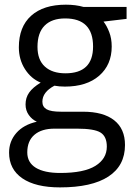

<svg xmlns="http://www.w3.org/2000/svg" viewBox="-20 -565 588 825"><path d="M523.9 -535.2V-483.9L424.8 -472.2Q438.5 -455.1 449.2 -427.5Q460 -399.9 460 -365.2Q460 -286.6 406.2 -239.7Q352.5 -192.9 258.8 -192.9Q234.9 -192.9 213.9 -196.8Q162.1 -169.4 162.1 -127.9Q162.1 -106 180.2 -95.5Q198.2 -85 242.2 -85H336.9Q423.8 -85 470.5 -48.3Q517.1 -11.7 517.1 58.1Q517.1 147 445.8 193.6Q374.5 240.2 237.8 240.2Q132.8 240.2 75.9 201.2Q19 162.1 19 90.8Q19 42 50.3 6.3Q81.5 -29.3 138.2 -42Q117.7 -51.3 103.8 -70.8Q89.8 -90.3 89.8 -116.2Q89.8 -145.5 105.5 -167.5Q121.1 -189.5 154.8 -210Q113.3 -227.1 87.2 -268.1Q61 -309.1 61 -361.8Q61 -449.7 113.8 -497.3Q166.5 -544.9 263.2 -544.9Q305.2 -544.9 338.9 -535.2ZM97.2 89.8Q97.2 133.3 133.8 155.8Q170.4 178.2 238.8 178.2Q340.8 178.2 389.9 147.7Q439 117.2 439 64.9Q439 21.5 412.1 4.6Q385.3 -12.2 311 -12.2H213.9Q158.7 -12.2 127.9 14.2Q97.2 40.5 97.2 89.8ZM141.1 -363.8Q141.1 -307.6 172.9 -278.8Q204.6 -250 261.2 -250Q379.9 -250 379.9 -365.2Q379.9 -485.8 259.8 -485.8Q202.6 -485.8 171.9 -455.1Q141.1 -424.3 141.1 -363.8Z"/></svg>

Font: f01206874
Style: Regular
Weight: 400
Foundry: Ascender Corporation
Version: Version 1.10